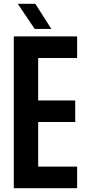

<svg xmlns="http://www.w3.org/2000/svg" viewBox="-20 -992 454 1012"><path d="M52.7 0V-800H386.5V-686.3H181.2V-462.4H376.5V-348.9H181.2V-113.7H386.5V0ZM162.6 -839.6 73.7 -971.9H166.3L250.6 -839.6Z"/></svg>

Font: Big Shoulders Thin
Style: Regular
Weight: 100
Version: Version 2.002